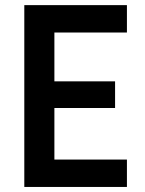

<svg xmlns="http://www.w3.org/2000/svg" viewBox="-20 -740 574 760"><path d="M76.2 -719.7H482.4V-611.3H195.3V-418H435.5V-312.5H195.3V-108.4H482.4V0H76.2Z"/></svg>

Font: Reddit Sans Fudge SemiBold
Style: Regular
Weight: 600
Designer: Stephen Hutchings
Foundry: Reddit
Version: Version 1.011